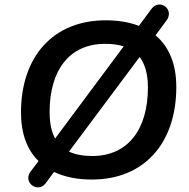

<svg xmlns="http://www.w3.org/2000/svg" viewBox="-20 -768 821 832"><path d="M378 10C607 10 744 -150 744 -391C744 -493 711 -567 654 -615L702 -680C737 -727 672 -777 636 -729L582 -656C540 -672 492 -680 438 -680C209 -680 71 -521 71 -281C71 -188 98 -118 147 -70L112 -24C78 23 144 71 178 26L214 -23C260 -1 315 10 378 10ZM380 -92C341 -92 307 -98 279 -111L585 -521C608 -491 621 -448 621 -389C621 -208 535 -92 380 -92ZM195 -283C195 -464 281 -578 435 -578C465 -578 492 -575 516 -567L219 -168C203 -196 195 -234 195 -283Z"/></svg>

Font: SN Pro Semibold
Style: Italic
Weight: 600
Italic angle: -9°
Designer: Tobias Whetton
Foundry: Supernotes
Version: Version 1.001;Glyphs 3.2 (3249)